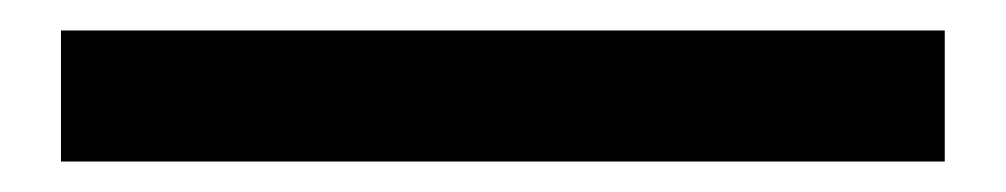

<svg xmlns="http://www.w3.org/2000/svg" viewBox="-20 -20 660 126"><path d="M20 86V0H600V86Z"/></svg>

Font: Nunito Sans 10pt Expanded
Style: Bold
Weight: 700
Width: 7
Designer: Vernon Adams
Foundry: Vernon Adams
Version: Version 3.101;gftools[0.9.27]